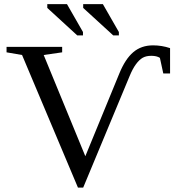

<svg xmlns="http://www.w3.org/2000/svg" viewBox="-20 -878 853 914"><path d="M789.6 -528.3H757.3L741.2 -602.5Q726.6 -612.3 700.2 -612.3Q675.3 -612.3 658.9 -602.8Q642.6 -593.3 627 -572Q611.3 -550.8 596.7 -515.1L376 15.1H351.1L85 -616.2L11.2 -628.9V-654.8H275.9V-628.9L188 -616.2L386.2 -134.3L547.9 -527.8Q576.2 -597.2 614.5 -629.6Q652.8 -662.1 708.5 -662.1Q750 -662.1 789.6 -648.9ZM519 -709.5 376 -840.3V-858.4H469.7L545.9 -725.6V-709.5ZM347.7 -709.5 205.1 -840.3V-858.4H298.8L375 -725.6V-709.5Z"/></svg>

Font: Times New Roman
Style: Regular
Weight: 400
Designer: Steve Matteson
Foundry: Ascender Corporation
Version: Version 2.00.3